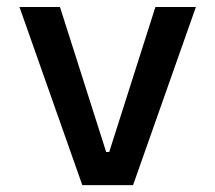

<svg xmlns="http://www.w3.org/2000/svg" viewBox="-20 -538 626 558"><path d="M219.2 0 36.6 -517.6H154.3L288.6 -96.2H297.4L431.6 -517.6H549.3L366.7 0Z"/></svg>

Font: Cascadia Code Medium
Style: Regular
Weight: 500
Monospace: yes
Designer: Aaron Bell
Foundry: Saja Typeworks
Version: Version 2407.024